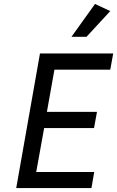

<svg xmlns="http://www.w3.org/2000/svg" viewBox="-20 -950 592 970"><path d="M456 -81 442 0H62L182 -680H552L537 -598H255L217 -385H470L455 -303H203L163 -81ZM417 -764H341L460 -930L537 -894Z"/></svg>

Font: Inria Sans
Style: Italic
Weight: 400
Italic angle: -10°
Designer: Black Foundry Team
Foundry: Black Foundry
Version: Version 1.2; ttfautohint (v1.8.3)